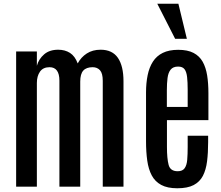

<svg xmlns="http://www.w3.org/2000/svg" viewBox="-20 -1011 1197 1040"><path d="M67.4 0V-732.4H179.7V-654.8Q189.9 -691.4 219 -716.6Q248 -741.7 295.4 -741.7Q332 -741.7 359.1 -724.4Q386.2 -707 400.9 -667.5Q418.9 -701.2 450.2 -721.4Q481.4 -741.7 524.9 -741.7Q588.4 -741.7 618.7 -697.5Q648.9 -653.3 648.9 -570.8V0H536.6V-573.2Q536.6 -613.8 521.7 -630.4Q506.8 -647 481.9 -647Q447.8 -647 431.2 -628.7Q414.6 -610.4 414.6 -568.8V0H301.8V-574.2Q301.8 -610.4 288.3 -628.7Q274.9 -647 248.5 -647Q213.4 -647 196.5 -622.8Q179.7 -598.6 179.7 -561.5V0Z M940.4 8.8Q886.7 8.8 853.3 -9.3Q819.8 -27.3 802 -60.8Q784.2 -94.2 777.6 -141.1Q771 -188 771 -245.1V-510.3Q771 -561.5 779.8 -604Q788.6 -646.5 808.3 -677.2Q828.1 -708 861.8 -724.6Q895.5 -741.2 945.3 -741.2Q996.1 -741.2 1028.3 -724.4Q1060.5 -707.5 1077.9 -676.5Q1095.2 -645.5 1102.1 -602.3Q1108.9 -559.1 1108.9 -506.3V-360.4H884.3V-215.3Q884.3 -152.8 893.3 -118.2Q902.3 -83.5 942.4 -83.5Q968.8 -83.5 980.2 -99.9Q991.7 -116.2 994.1 -145.8Q996.6 -175.3 996.6 -214.4V-275.9H1107.4V-241.2Q1107.4 -183.6 1101.6 -137.2Q1095.7 -90.8 1078.9 -58.3Q1062 -25.9 1028.8 -8.5Q995.6 8.8 940.4 8.8ZM883.8 -431.6H996.6V-525.4Q996.6 -565.9 993.4 -594Q990.2 -622.1 979.5 -636.2Q968.8 -650.4 944.8 -650.4Q917.5 -650.4 904.3 -633.8Q891.1 -617.2 887.5 -588.4Q883.8 -559.6 883.8 -522ZM928.7 -800.8 832 -990.7H946.3L992.2 -800.8Z"/></svg>

Font: Antonio SemiBold
Style: Regular
Weight: 600
Designer: Vernon Adams
Foundry: Vernon Adams
Version: Version 1.002